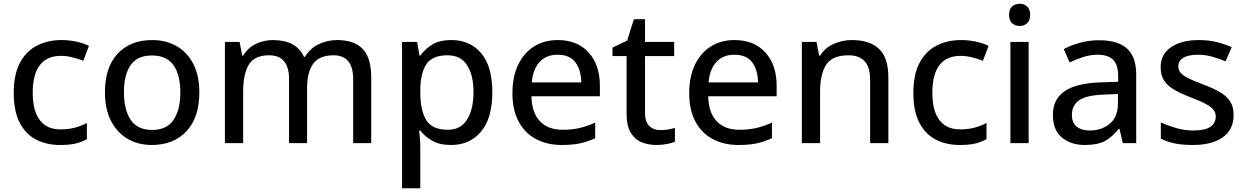

<svg xmlns="http://www.w3.org/2000/svg" viewBox="-20 -761 6624 1021"><path d="M300 10Q227 10 171.5 -19Q116 -48 84.5 -109Q53 -170 53 -266Q53 -365 86 -427Q119 -489 176.5 -518.5Q234 -548 307 -548Q350 -548 389 -539Q428 -530 453 -517L423 -438Q397 -448 365.5 -456Q334 -464 305 -464Q154 -464 154 -267Q154 -172 191.5 -122.5Q229 -73 301 -73Q345 -73 379.5 -82.5Q414 -92 442 -107V-21Q414 -5 381 2.5Q348 10 300 10Z M1040 -270Q1040 -136 971.5 -63Q903 10 787 10Q715 10 659 -22.5Q603 -55 570.5 -117.5Q538 -180 538 -270Q538 -403 605.5 -475.5Q673 -548 790 -548Q863 -548 919.5 -515.5Q976 -483 1008 -421Q1040 -359 1040 -270ZM639 -270Q639 -177 675 -123.5Q711 -70 789 -70Q867 -70 903 -123.5Q939 -177 939 -270Q939 -363 902.5 -414.5Q866 -466 788 -466Q710 -466 674.5 -414.5Q639 -363 639 -270Z M1772 -548Q1863 -548 1908.5 -501Q1954 -454 1954 -350V0H1858V-341Q1858 -467 1753 -467Q1678 -467 1645.5 -422Q1613 -377 1613 -293V0H1517V-341Q1517 -467 1411 -467Q1333 -467 1303 -417Q1273 -367 1273 -275V0H1176V-538H1254L1268 -465H1273Q1298 -507 1340.5 -527.5Q1383 -548 1431 -548Q1556 -548 1596 -459H1602Q1629 -504 1675 -526Q1721 -548 1772 -548Z M2381 -548Q2479 -548 2538.5 -478.5Q2598 -409 2598 -270Q2598 -132 2538 -61Q2478 10 2379 10Q2317 10 2277.5 -13Q2238 -36 2215 -67H2209Q2211 -49 2213 -24Q2215 1 2215 20V240H2118V-538H2198L2211 -465H2215Q2239 -499 2277.5 -523.5Q2316 -548 2381 -548ZM2360 -467Q2281 -467 2249 -422Q2217 -377 2215 -287V-270Q2215 -174 2246.5 -122.5Q2278 -71 2362 -71Q2431 -71 2464.5 -126.5Q2498 -182 2498 -271Q2498 -361 2464 -414Q2430 -467 2360 -467Z M2946 -548Q3050 -548 3110 -482Q3170 -416 3170 -305V-249H2806Q2808 -162 2851 -116.5Q2894 -71 2971 -71Q3023 -71 3063 -80.5Q3103 -90 3145 -109V-26Q3104 -7 3063.5 1.5Q3023 10 2967 10Q2890 10 2831 -21Q2772 -52 2738.5 -113.5Q2705 -175 2705 -265Q2705 -354 2735.5 -417Q2766 -480 2820 -514Q2874 -548 2946 -548ZM2945 -470Q2885 -470 2849.5 -431.5Q2814 -393 2808 -323H3071Q3070 -389 3040 -429.5Q3010 -470 2945 -470Z M3491 -69Q3511 -69 3532.5 -72.5Q3554 -76 3569 -81V-7Q3553 0 3525.5 5Q3498 10 3472 10Q3428 10 3392 -4.5Q3356 -19 3334 -55.5Q3312 -92 3312 -158V-463H3237V-508L3315 -545L3351 -659H3410V-538H3565V-463H3410V-160Q3410 -114 3432.5 -91.5Q3455 -69 3491 -69Z M3886 -548Q3990 -548 4050 -482Q4110 -416 4110 -305V-249H3746Q3748 -162 3791 -116.5Q3834 -71 3911 -71Q3963 -71 4003 -80.5Q4043 -90 4085 -109V-26Q4044 -7 4003.5 1.5Q3963 10 3907 10Q3830 10 3771 -21Q3712 -52 3678.5 -113.5Q3645 -175 3645 -265Q3645 -354 3675.5 -417Q3706 -480 3760 -514Q3814 -548 3886 -548ZM3885 -470Q3825 -470 3789.5 -431.5Q3754 -393 3748 -323H4011Q4010 -389 3980 -429.5Q3950 -470 3885 -470Z M4510 -548Q4605 -548 4654.5 -501Q4704 -454 4704 -350V0H4607V-339Q4607 -467 4492 -467Q4406 -467 4373.5 -417Q4341 -367 4341 -275V0H4244V-538H4322L4336 -465H4341Q4367 -507 4413 -527.5Q4459 -548 4510 -548Z M5084 10Q5011 10 4955.5 -19Q4900 -48 4868.5 -109Q4837 -170 4837 -266Q4837 -365 4870 -427Q4903 -489 4960.5 -518.5Q5018 -548 5091 -548Q5134 -548 5173 -539Q5212 -530 5237 -517L5207 -438Q5181 -448 5149.5 -456Q5118 -464 5089 -464Q4938 -464 4938 -267Q4938 -172 4975.5 -122.5Q5013 -73 5085 -73Q5129 -73 5163.5 -82.5Q5198 -92 5226 -107V-21Q5198 -5 5165 2.5Q5132 10 5084 10Z M5403 -741Q5425 -741 5441.5 -727Q5458 -713 5458 -682Q5458 -651 5441.5 -637Q5425 -623 5403 -623Q5379 -623 5362.5 -637Q5346 -651 5346 -682Q5346 -713 5362.5 -727Q5379 -741 5403 -741ZM5450 -538V0H5353V-538Z M5824 -547Q5924 -547 5973 -503Q6022 -459 6022 -365V0H5951L5933 -76H5929Q5893 -31 5854.5 -10.5Q5816 10 5748 10Q5676 10 5627.5 -29Q5579 -68 5579 -151Q5579 -233 5641.5 -276Q5704 -319 5834 -323L5926 -326V-356Q5926 -419 5898 -444.5Q5870 -470 5819 -470Q5777 -470 5739 -457.5Q5701 -445 5668 -429L5637 -500Q5674 -520 5722.5 -533.5Q5771 -547 5824 -547ZM5849 -258Q5753 -254 5716.5 -226.5Q5680 -199 5680 -150Q5680 -107 5706 -87Q5732 -67 5774 -67Q5838 -67 5881.5 -103Q5925 -139 5925 -213V-261Z M6540 -150Q6540 -71 6482 -30.5Q6424 10 6323 10Q6267 10 6226 1.5Q6185 -7 6153 -24V-110Q6187 -94 6233 -80.5Q6279 -67 6325 -67Q6389 -67 6417 -87Q6445 -107 6445 -141Q6445 -160 6434.5 -175Q6424 -190 6396 -206Q6368 -222 6315 -242Q6263 -262 6226.5 -282.5Q6190 -303 6171 -331.5Q6152 -360 6152 -404Q6152 -473 6208 -510.5Q6264 -548 6355 -548Q6405 -548 6447.5 -538Q6490 -528 6530 -510L6497 -435Q6463 -449 6426 -459.5Q6389 -470 6350 -470Q6299 -470 6272.5 -453.5Q6246 -437 6246 -409Q6246 -388 6258.5 -373.5Q6271 -359 6300 -344.5Q6329 -330 6380 -311Q6431 -292 6466.5 -271.5Q6502 -251 6521 -222.5Q6540 -194 6540 -150Z"/></svg>

Font: Noto Sans Kayah Li Medium
Style: Regular
Weight: 500
Designer: Monotype Design Team, Sérgio Martins
Foundry: Monotype Imaging Inc.
Version: Version 2.002; ttfautohint (v1.8.4.7-5d5b)